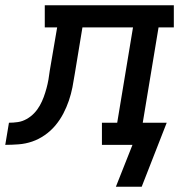

<svg xmlns="http://www.w3.org/2000/svg" viewBox="-76 -550 696 729"><path d="M462 159H364L427 0H311V-84H369L429 -446H237L208 -270Q204 -244 199 -218.5Q194 -193 185.5 -168Q177 -143 164.5 -119Q152 -95 134.5 -74Q117 -53 94 -37Q71 -21 46 -12.5Q21 -4 -5 -2Q-31 0 -56 0L-42 -84Q-25 -84 -8 -86.5Q9 -89 25 -98Q41 -107 53.5 -120Q66 -133 75 -149Q84 -165 90 -181.5Q96 -198 100.5 -214.5Q105 -231 108 -248Q111 -265 113 -282L141 -446H94V-530H584V-446H526L466 -84H557Z"/></svg>

Font: Iosevka Curly Slab MdExObl
Style: Regular
Weight: 500
Width: 7
Italic angle: -9°
Monospace: yes
Designer: Belleve Invis
Foundry: Belleve Invis
Version: Version 11.1.0; ttfautohint (v1.8.3)